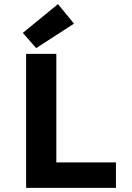

<svg xmlns="http://www.w3.org/2000/svg" viewBox="-20 -914 640 934"><path d="M107 0V-652H254V-124H544V0ZM156 -680 91 -754 262 -894 340 -799Z"/></svg>

Font: Source Code Pro ExtraLight
Style: Bold
Weight: 700
Monospace: yes
Version: Version 1.018;hotconv 1.0.116;makeotfexe 2.5.65601